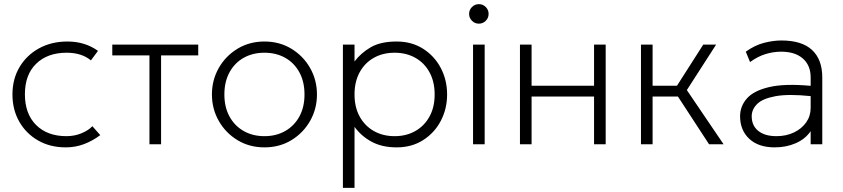

<svg xmlns="http://www.w3.org/2000/svg" viewBox="-20 -695 4060 925"><path d="M297 15Q221.5 15 163.5 -18.2Q105.5 -51.5 72.8 -109Q40 -166.5 40 -240Q40 -314.5 74.2 -372Q108.5 -429.5 168.2 -462.2Q228 -495 305 -495Q389.5 -495 452 -450L418 -404Q373.5 -441 301 -441Q209 -441 154.5 -388.2Q100 -335.5 100 -241Q100 -146.5 154 -92.8Q208 -39 300 -39Q339 -39 372.8 -53Q406.5 -67 425 -87L463 -44Q426.5 -16.5 385 -0.8Q343.5 15 297 15Z M700 0V-428H521V-480H935V-428H756V0Z M1254 15Q1181.5 15 1124.2 -19.8Q1067 -54.5 1034 -112.5Q1001 -170.5 1001 -240Q1001 -309.5 1034 -367.5Q1067 -425.5 1124.2 -460.2Q1181.5 -495 1254 -495Q1326.5 -495 1383.8 -460.2Q1441 -425.5 1474 -367.5Q1507 -309.5 1507 -240Q1507 -170.5 1474 -112.5Q1441 -54.5 1384 -19.8Q1327 15 1254 15ZM1254 -39Q1310.5 -39 1354 -63.8Q1397.5 -88.5 1422.2 -133.5Q1447 -178.5 1447 -240Q1447 -301.5 1422.2 -346.8Q1397.5 -392 1354 -416.5Q1310.5 -441 1254 -441Q1197.5 -441 1154 -416.5Q1110.5 -392 1085.8 -346.8Q1061 -301.5 1061 -240Q1061 -178.5 1085.8 -133.5Q1110.5 -88.5 1154 -63.8Q1197.5 -39 1254 -39Z M1632 210V-480H1688V-399Q1719.5 -440.5 1767 -467.8Q1814.5 -495 1891 -495Q1963.5 -495 2018.2 -460.2Q2073 -425.5 2103.5 -367.5Q2134 -309.5 2134 -240Q2134 -170.5 2103.5 -112.5Q2073 -54.5 2018.2 -19.8Q1963.5 15 1891 15Q1820 15 1769.8 -12.5Q1719.5 -40 1688 -84V210ZM1881 -39Q1937.5 -39 1981 -63.8Q2024.5 -88.5 2049.2 -133.5Q2074 -178.5 2074 -240Q2074 -301.5 2049.2 -346.8Q2024.5 -392 1981 -416.5Q1937.5 -441 1881 -441Q1824.5 -441 1781 -416.5Q1737.5 -392 1712.8 -346.8Q1688 -301.5 1688 -240Q1688 -178.5 1712.8 -133.5Q1737.5 -88.5 1781 -63.8Q1824.5 -39 1881 -39Z M2259 0V-480H2315V0ZM2287 -581Q2267.5 -581 2253.8 -594.8Q2240 -608.5 2240 -628Q2240 -647.5 2253.8 -661.2Q2267.5 -675 2287 -675Q2306.5 -675 2320.2 -661.2Q2334 -647.5 2334 -628Q2334 -608.5 2320.2 -594.8Q2306.5 -581 2287 -581Z M2485 0V-480H2541V-282H2842V-480H2898V0H2842V-230H2541V0Z M3068 0V-480H3124V-282H3241.5L3368 -480H3430L3289 -261L3466 0H3396L3246 -230H3124V0Z M3712.5 15Q3634 15 3589.8 -26.2Q3545.5 -67.5 3545.5 -135Q3545.5 -183 3578.2 -220.5Q3611 -258 3685.8 -275.5Q3760.5 -293 3885.5 -281.5V-322Q3885.5 -380 3848 -413Q3810.5 -446 3743.5 -446Q3705.5 -446 3668 -434.5Q3630.5 -423 3593.5 -396L3573 -446Q3616 -477 3660.5 -488.5Q3705 -500 3744.5 -500Q3843 -500 3892.2 -454.2Q3941.5 -408.5 3941.5 -322V0H3885.5V-63Q3859.5 -25 3813.5 -5Q3767.5 15 3712.5 15ZM3601.5 -135Q3601.5 -90 3633 -64.5Q3664.5 -39 3720.5 -39Q3767.5 -39 3804.8 -56.8Q3842 -74.5 3863.8 -105.2Q3885.5 -136 3885.5 -175V-232Q3778 -243 3715.8 -231.5Q3653.5 -220 3627.5 -193.8Q3601.5 -167.5 3601.5 -135Z"/></svg>

Font: Geologica Thin
Style: Regular
Weight: 100
Designer: Sindre Bremnes, Frode Helland
Foundry: Monokrom Skriftforlag AS
Version: Version 1.010; ttfautohint (v1.8.4.7-5d5b);gftools[0.9.28]